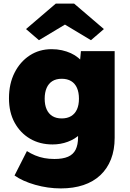

<svg xmlns="http://www.w3.org/2000/svg" viewBox="-20 -820 724 1070"><path d="M319 230Q247 230 176.5 210Q106 190 61 158L130 22Q152 36 176 46Q200 56 226.5 61Q253 66 283 66Q330 66 359 53.5Q388 41 401.5 14Q415 -13 415 -55V-135L460 -131Q452 -97 425 -71Q398 -45 358 -30Q318 -15 273 -15Q202 -15 147.5 -47Q93 -79 61.5 -136.5Q30 -194 30 -272Q30 -353 61 -414.5Q92 -476 145.5 -511Q199 -546 268 -546Q298 -546 325 -540Q352 -534 375 -523.5Q398 -513 416 -498Q434 -483 445.5 -465Q457 -447 461 -426L420 -417L431 -535H619V-52Q619 15 598.5 67.5Q578 120 539 156.5Q500 193 444.5 211.5Q389 230 319 230ZM324 -160Q355 -160 376.5 -173Q398 -186 409 -210.5Q420 -235 420 -270Q420 -305 409 -330Q398 -355 376.5 -368Q355 -381 324 -381Q293 -381 272 -368Q251 -355 240 -330Q229 -305 229 -270Q229 -235 240 -210.5Q251 -186 272 -173Q293 -160 324 -160ZM197 -596 125 -658 291 -800H393L559 -658L487 -596L327 -692H357Z"/></svg>

Font: Lexend Deca Black
Style: Regular
Weight: 900
Designer: Bonnie Shaver-Troup, Thomas Jockin
Foundry: Lexend
Version: Version 1.007